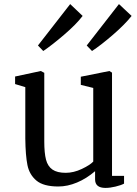

<svg xmlns="http://www.w3.org/2000/svg" viewBox="-20 -904 671 941"><path d="M54 0ZM54 -492V-529L180 -556L197 -547V-211Q197 -154 205.5 -121.5Q214 -89 237 -73Q260 -57 302 -57Q341 -57 381 -76Q421 -95 437 -112V-473L376 -488V-528L516 -556L529 -548V-42H588V-4Q573 4 546 10.5Q519 17 497 17Q446 17 446 -25V-65Q404 -29 357.5 -9.5Q311 10 266 10Q193 10 158.5 -19Q124 -48 114.5 -95Q105 -142 104 -225V-477ZM324 -884 385 -826Q354 -785 294.5 -734Q235 -683 192 -654L166 -681ZM563 -884 625 -826Q593 -785 533.5 -733.5Q474 -682 431 -654L405 -681Z"/></svg>

Font: Martel DemiBold
Style: Regular
Weight: 600
Designer: Dan Reynolds
Foundry: Dan Reynolds
Version: Version 1.001; ttfautohint (v1.1) -l 5 -r 5 -G 72 -x 0 -D la